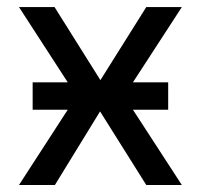

<svg xmlns="http://www.w3.org/2000/svg" viewBox="-20 -528 573 548"><path d="M460 -214.8V-293H73.2Q73.2 -276.4 73.2 -254.2Q73.2 -231.9 73.2 -214.8ZM198.7 -253.9 34.2 0H136.7L265.6 -210L397.5 0H499L334 -253.9L499 -507.8H397.5L266.6 -299.3L135.7 -507.8H34.2Z"/></svg>

Font: Giphurs
Style: Regular
Weight: 400
Version: Version 2.010